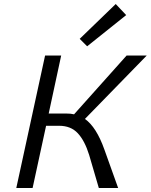

<svg xmlns="http://www.w3.org/2000/svg" viewBox="-20 -934 749 954"><path d="M607 -859 413 -704 376 -741 555 -914ZM402 -343Q459 -303 499 -190L567 0H471L423 -164Q401 -235 366.5 -272Q332 -309 274 -309H209L142 0H61L204 -658H284L222 -370H307Q332 -370 348 -366L609 -658H709Z"/></svg>

Font: EauTest Medium
Style: Italic
Weight: 500
Italic angle: -12°
Designer: Christian Thalmann (Catharsis Fonts)
Version: Version 0.001;PS 000.001;hotconv 1.0.88;makeotf.lib2.5.64775